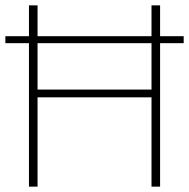

<svg xmlns="http://www.w3.org/2000/svg" viewBox="-20 -696 705 716"><path d="M0 -535V-561H665V-535ZM88 0V-676H120V0ZM545 0V-676H577V0ZM106 -333V-362H561V-333Z"/></svg>

Font: Outfit Thin
Style: Regular
Weight: 100
Designer: Rodrigo Fuenzalida
Foundry: fragTYPE
Version: Version 1.100;gftools[0.9.27]